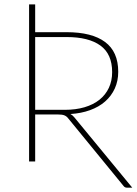

<svg xmlns="http://www.w3.org/2000/svg" viewBox="-20 -730 618 868"><path d="M139 -212.5V0H111.5V-710H139V-584.5H281Q395.5 -584.5 455 -540.2Q514.5 -496 514.5 -405.5Q514.5 -364 499 -330Q483.5 -296 455.2 -271.2Q427 -246.5 387 -232Q347 -217.5 298.5 -214.5Q308.5 -209 316.5 -199L578 118.5H555.5Q550 118.5 545.8 116.8Q541.5 115 537.5 109.5L289.5 -193.5Q285.5 -199 281.2 -202.5Q277 -206 271.8 -208.2Q266.5 -210.5 259.2 -211.5Q252 -212.5 241.5 -212.5ZM139 -233.5H273Q322.5 -233.5 362.2 -245.2Q402 -257 429.8 -279.2Q457.5 -301.5 472.2 -333Q487 -364.5 487 -404Q487 -485.5 434 -524Q381 -562.5 281 -562.5H139Z"/></svg>

Font: Lato Thin
Style: Regular
Weight: 200
Designer: Lukasz Dziedzic
Foundry: tyPoland Lukasz Dziedzic
Version: Version 2.007; 2014-02-27